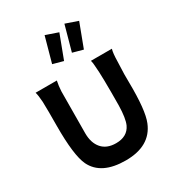

<svg xmlns="http://www.w3.org/2000/svg" viewBox="-211 -1033 1082 1175"><g transform="rotate(-30 329.5 -445.5)"><path d="M424 -902 511 -872 448 -705 375 -725ZM284 -902 371 -872 308 -705 235 -725ZM451 -624H599Q591 -598 590 -541Q585 -434 587 -395Q590 -195 559 -120Q506 11 332 11Q160 11 106 -100Q70 -176 71 -384Q72 -495 70 -554Q67 -602 60 -624H210Q203 -591 201 -553Q199 -307 199 -257Q199 -189 233.5 -149.5Q268 -110 333 -110Q413 -110 442 -172Q460 -212 462 -302Q464 -514 457 -581Q456 -607 451 -624Z"/></g></svg>

Font: GFS Neohellenic Rg
Style: Bold
Weight: 700
Designer: Designed by Takis Katsoulidis and George D. Matthiopoulos.
Foundry: Designed by Takis Katsoulidis and George D. Matthiopoulos.
Version: Version 1.0